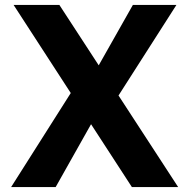

<svg xmlns="http://www.w3.org/2000/svg" viewBox="-20 -756 765 776"><path d="M513 0 348 -254 205 0H25L266 -380L35 -736H220L379 -492L517 -736H693L459 -370L700 0Z"/></svg>

Font: Josefin Sans
Style: Bold
Weight: 700
Designer: Santiago Orozco
Foundry: Typemade
Version: Version 2.000